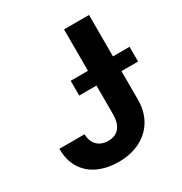

<svg xmlns="http://www.w3.org/2000/svg" viewBox="-167 -832 919 968"><g transform="rotate(-30 292.0 -348.5)"><path d="M487.3 -707V-465.8H584V-379.9H487.3V-213.9Q487.3 -146 457.3 -95.5Q427.2 -44.9 373 -17.6Q318.8 9.8 248 9.8Q182.6 9.8 130.9 -13.4Q79.1 -36.6 49.6 -83.3Q20 -129.9 20.5 -197.3H167Q167.5 -155.8 191.4 -132.1Q215.3 -108.4 254.9 -108.4Q296.9 -108.4 319.3 -135.3Q341.8 -162.1 341.8 -213.9V-379.9H241.2V-465.8H341.8V-707Z"/></g></svg>

Font: Pretendard Std
Style: Bold
Weight: 700
Designer: Base glyphs from Inter by Rasmus Andersson; Hangeul glyphs from Noto Sans CJK(Source Han Sans) by Jang Soo-young and Kan
Foundry: Kil Hyung-jin
Version: Version 1.309